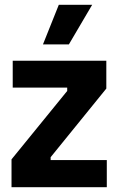

<svg xmlns="http://www.w3.org/2000/svg" viewBox="-20 -780 493 800"><path d="M28 0V-116L260 -401V-415H33V-527H423V-411L191 -125V-113H425V0ZM267 -595H159L225 -760H364Z"/></svg>

Font: Bricolage Grotesque SemiCondensed
Style: Bold
Weight: 700
Width: 4
Designer: Mathieu Triay
Foundry: Atelier Triay
Version: Version 1.001;gftools[0.9.33.dev8+g029e19f]